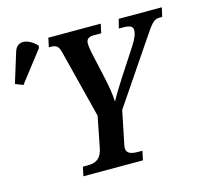

<svg xmlns="http://www.w3.org/2000/svg" viewBox="-225 -843 1017 959"><g transform="rotate(-15 284.0 -363.0)"><path d="M-80 -518 43 -677 44 -689C5 -730 -54 -746 -72 -689L-120 -534ZM91 0H399L409 -47H389C353 -47 327 -53 327 -83C327 -89 329 -100 332 -113L364 -270L578 -586C618 -646 633 -667 661 -667H677L688 -714H465L453 -667H474C511 -667 525 -659 525 -640C525 -619 515 -596 495 -565L407 -430C376 -382 353 -345 340 -319C339 -358 330 -406 321 -447L304 -524C295 -564 284 -609 284 -635C284 -655 295 -667 322 -667H362L372 -714H101L91 -667H102C136 -667 143 -652 152 -614L238 -274L206 -112C194 -56 161 -47 124 -47H101Z"/></g></svg>

Font: Noto Serif Condensed SemiBold
Style: Italic
Weight: 600
Width: 3
Italic angle: -12°
Designer: Monotype Design Team
Foundry: Monotype Imaging Inc.
Version: Version 2.014